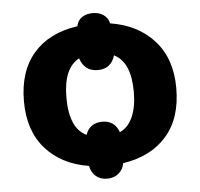

<svg xmlns="http://www.w3.org/2000/svg" viewBox="-49 -646 784 752"><g transform="rotate(-5 343.5 -270.5)"><path d="M410 0Q406 25 387.5 40Q369 55 343 55Q316 55 298.5 40Q281 25 276 -1Q169 -18 106.5 -88.5Q44 -159 44 -275Q44 -393 105 -463.5Q166 -534 278 -550Q283 -573 300 -584.5Q317 -596 343 -596Q367 -596 384.5 -584Q402 -572 407 -550Q515 -533 579 -462Q643 -391 643 -275Q643 -157 582 -87Q521 -17 410 0ZM411 -424Q396 -372 343 -372Q291 -372 274 -424Q211 -391 211 -275Q211 -154 277 -123Q293 -169 343 -169Q391 -169 408 -122Q442 -138 459 -177.5Q476 -217 476 -275Q476 -392 411 -424Z"/></g></svg>

Font: Noto Sans UI ExtraBold
Style: Regular
Weight: 800
Designer: Monotype Design Team
Foundry: Monotype Imaging Inc.
Version: Version 1.001